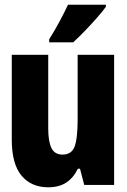

<svg xmlns="http://www.w3.org/2000/svg" viewBox="-20 -786 540 816"><path d="M185 10Q113 10 71.5 -39.5Q30 -89 30 -193V-553H185V-240Q185 -185 198.5 -157Q212 -129 246 -129Q284 -129 297 -163Q310 -197 310 -280V-553H465V0H338L320 -69H311Q292 -30 261.5 -10Q231 10 185 10ZM189 -619Q214 -659 233.5 -695.5Q253 -732 269 -766H430V-757Q417 -739 393 -711.5Q369 -684 342 -656Q315 -628 291 -606H189Z"/></svg>

Font: Noto Sans Mono ExtraCondensed Black
Style: Regular
Weight: 900
Width: 2
Designer: Monotype Design Team
Foundry: Monotype Imaging Inc.
Version: Version 2.014